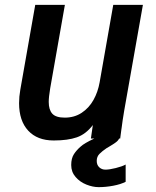

<svg xmlns="http://www.w3.org/2000/svg" viewBox="-20 -570 640 790"><path d="M58.5 -145.5Q58.5 -172.5 63.5 -200.5L125 -550H247L186.5 -206.5Q180.5 -170.5 180.5 -150.5Q180.5 -118.5 195.2 -102.2Q210 -86 246.5 -86Q286 -86 316 -105.8Q346 -125.5 364.5 -158.5Q383 -191.5 390 -231.5L446 -550H568L491 -114.5Q484 -73.5 480 -40.5Q480.5 -46 474.5 0H470Q467 8 456.5 15.8Q446 23.5 429 33.5L418 40Q401 51.5 389.5 63Q378 74.5 378 92Q378 108.5 388.2 118.2Q398.5 128 414 128Q430 128 456.2 121.5Q482.5 115 497 107V178Q476.5 188.5 446 194.2Q415.5 200 386 200Q362 200 335.5 189.5Q309 179 291 158.2Q273 137.5 273 109Q273 81.5 284.2 64.2Q295.5 47 312 33Q325.5 20 368 0H354L362 -55.5Q333.5 -18 296.2 -5Q259 8 201 8Q133.5 8 96 -32.5Q58.5 -73 58.5 -145.5Z"/></svg>

Font: JuliaMono BoldItalic
Style: Regular
Weight: 700
Italic angle: -9°
Monospace: yes
Designer: cormullion
Foundry: corm
Version: Version 0.049; ttfautohint (v1.8.4)